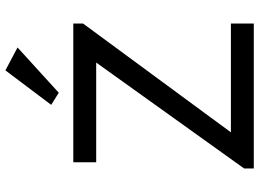

<svg xmlns="http://www.w3.org/2000/svg" viewBox="-142 -798 940 696"><g transform="rotate(-90 328.0 -450.0)"><path d="M87.9 -654.3V-571.3H449.2L65.4 -35.2V0H590.8V-83H196.3L590.8 -619.1V-654.3ZM295.9 -734.4 339.8 -707 503.9 -856.4 420.9 -900.4Z"/></g></svg>

Font: Sen-gleads
Style: Regular
Weight: 400
Designer: Kosal Sen, Philatype
Foundry: Philatype
Version: Version 1.004; ttfautohint (v1.8.3)